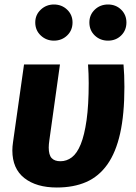

<svg xmlns="http://www.w3.org/2000/svg" viewBox="-20 -818 604 855"><path d="M220 -637Q186 -637 161.5 -660Q137 -683 137 -718Q137 -752 161.5 -775Q186 -798 220 -798Q255 -798 279 -775Q303 -752 303 -718Q303 -683 279 -660Q255 -637 220 -637ZM461 -637Q426 -637 402 -660Q378 -683 378 -718Q378 -752 402 -775Q426 -798 461 -798Q496 -798 519.5 -775Q543 -752 543 -718Q543 -683 519.5 -660Q496 -637 461 -637ZM530 -531Q532 -508 533 -482.5Q534 -457 534 -431Q534 -309 515 -224Q496 -139 458 -85.5Q420 -32 364 -7.5Q308 17 233 17Q142 17 88.5 -25Q35 -67 35 -148Q35 -165 38 -185L87 -531H247L200 -195Q197 -175 197 -161Q197 -128 210 -114Q223 -100 249 -100Q277 -100 300 -117.5Q323 -135 339.5 -175.5Q356 -216 365.5 -283Q375 -350 375 -448Q375 -489 372 -531Z"/></svg>

Font: Szlgxwxxxixliatcpuztgldltzi
Style: Regular
Weight: 700
Italic angle: -8°
Designer: Carrois Corporate & Edenspiekermann
Foundry: Carrois Corporate GbR & Edenspiekermann AG
Version: Version 2.001